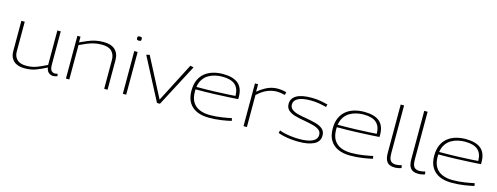

<svg xmlns="http://www.w3.org/2000/svg" viewBox="-21 -1519 5969 2308"><g transform="rotate(15 2964.0 -365.0)"><path d="M278 10Q189 10 142 -33.5Q95 -77 95 -152V-532H137V-159Q137 -99 175 -62Q213 -25 290 -25Q361 -25 418.5 -47Q476 -69 543 -103V-532H585V-117Q585 -63 603.5 -43.5Q622 -24 647 -24Q663 -24 679 -31L687 -2Q660 10 633 10Q605 10 580 -9Q555 -28 548 -72Q479 -36 417.5 -13Q356 10 278 10Z M792 0V-532H831V-461Q880 -484 924.5 -502.5Q969 -521 1015.5 -531.5Q1062 -542 1117 -542Q1212 -542 1261 -496.5Q1310 -451 1310 -368V0H1268V-359Q1268 -427 1228.5 -466.5Q1189 -506 1105 -506Q1054 -506 1010.5 -496Q967 -486 924.5 -468.5Q882 -451 834 -428V0Z M1521 -667Q1504 -667 1498 -672Q1492 -677 1492 -693Q1492 -709 1497.5 -713.5Q1503 -718 1521 -718Q1539 -718 1544 -713.5Q1549 -709 1549 -693Q1549 -677 1544 -672Q1539 -667 1521 -667ZM1500 0V-532H1542V0Z M1925 0 1650 -527 1691 -536 1945 -47 2197 -536 2239 -527 1962 0Z M2571 10Q2485 10 2421.5 -18Q2358 -46 2322.5 -103.5Q2287 -161 2287 -250Q2287 -330 2312.5 -385.5Q2338 -441 2382 -475.5Q2426 -510 2483 -526Q2540 -542 2604 -542Q2730 -542 2793.5 -489Q2857 -436 2857 -322Q2857 -317 2857 -310Q2857 -303 2856 -297Q2827 -295 2752 -290.5Q2677 -286 2568.5 -282Q2460 -278 2331 -278Q2330 -270 2330 -262.5Q2330 -255 2330 -248Q2330 -170 2360.5 -120.5Q2391 -71 2446.5 -47.5Q2502 -24 2575 -24Q2652 -24 2725.5 -35.5Q2799 -47 2843 -57L2849 -24Q2804 -13 2730 -1.5Q2656 10 2571 10ZM2333 -309Q2453 -309 2555 -312.5Q2657 -316 2726 -320Q2795 -324 2815 -326Q2814 -419 2763 -464Q2712 -509 2602 -509Q2561 -509 2517.5 -499.5Q2474 -490 2435 -467.5Q2396 -445 2369 -406Q2342 -367 2333 -309Z M3041 -532V-439Q3108 -494 3165.5 -518Q3223 -542 3282 -542Q3314 -542 3343.5 -537.5Q3373 -533 3392 -527L3385 -491Q3362 -497 3334 -501Q3306 -505 3281 -505Q3225 -505 3166 -481Q3107 -457 3044 -399V0H3002V-532Z M3431 -31 3440 -64Q3468 -52 3509.5 -43Q3551 -34 3598 -29Q3645 -24 3689 -24Q3795 -24 3851.5 -51.5Q3908 -79 3908 -134Q3908 -172 3879.5 -194Q3851 -216 3801.5 -229Q3752 -242 3690 -253Q3627 -263 3574 -278Q3521 -293 3488.5 -321.5Q3456 -350 3456 -400Q3456 -468 3518 -505Q3580 -542 3707 -542Q3766 -542 3820.5 -532Q3875 -522 3909 -512L3900 -479Q3868 -488 3814.5 -498Q3761 -508 3707 -508Q3601 -508 3548.5 -480.5Q3496 -453 3496 -403Q3496 -363 3527 -340.5Q3558 -318 3608 -306Q3658 -294 3714 -285Q3779 -274 3832 -259Q3885 -244 3917 -215Q3949 -186 3949 -136Q3949 -61 3880 -25.5Q3811 10 3688 10Q3641 10 3593 5Q3545 0 3502.5 -9.5Q3460 -19 3431 -31Z M4329 10Q4243 10 4179.5 -18Q4116 -46 4080.5 -103.5Q4045 -161 4045 -250Q4045 -330 4070.5 -385.5Q4096 -441 4140 -475.5Q4184 -510 4241 -526Q4298 -542 4362 -542Q4488 -542 4551.5 -489Q4615 -436 4615 -322Q4615 -317 4615 -310Q4615 -303 4614 -297Q4585 -295 4510 -290.5Q4435 -286 4326.5 -282Q4218 -278 4089 -278Q4088 -270 4088 -262.5Q4088 -255 4088 -248Q4088 -170 4118.5 -120.5Q4149 -71 4204.5 -47.5Q4260 -24 4333 -24Q4410 -24 4483.5 -35.5Q4557 -47 4601 -57L4607 -24Q4562 -13 4488 -1.5Q4414 10 4329 10ZM4091 -309Q4211 -309 4313 -312.5Q4415 -316 4484 -320Q4553 -324 4573 -326Q4572 -419 4521 -464Q4470 -509 4360 -509Q4319 -509 4275.5 -499.5Q4232 -490 4193 -467.5Q4154 -445 4127 -406Q4100 -367 4091 -309Z M4802 -740V-144Q4802 -94 4814 -69Q4826 -44 4846 -35.5Q4866 -27 4889 -27Q4907 -27 4925.5 -30.5Q4944 -34 4961 -39L4967 -5Q4949 2 4927 6Q4905 10 4882 10Q4848 10 4820.5 -2Q4793 -14 4776.5 -46.5Q4760 -79 4760 -142V-740Z M5095 -740V-144Q5095 -94 5107 -69Q5119 -44 5139 -35.5Q5159 -27 5182 -27Q5200 -27 5218.5 -30.5Q5237 -34 5254 -39L5260 -5Q5242 2 5220 6Q5198 10 5175 10Q5141 10 5113.5 -2Q5086 -14 5069.5 -46.5Q5053 -79 5053 -142V-740Z M5592 10Q5506 10 5442.5 -18Q5379 -46 5343.5 -103.5Q5308 -161 5308 -250Q5308 -330 5333.5 -385.5Q5359 -441 5403 -475.5Q5447 -510 5504 -526Q5561 -542 5625 -542Q5751 -542 5814.5 -489Q5878 -436 5878 -322Q5878 -317 5878 -310Q5878 -303 5877 -297Q5848 -295 5773 -290.5Q5698 -286 5589.5 -282Q5481 -278 5352 -278Q5351 -270 5351 -262.5Q5351 -255 5351 -248Q5351 -170 5381.5 -120.5Q5412 -71 5467.5 -47.5Q5523 -24 5596 -24Q5673 -24 5746.5 -35.5Q5820 -47 5864 -57L5870 -24Q5825 -13 5751 -1.5Q5677 10 5592 10ZM5354 -309Q5474 -309 5576 -312.5Q5678 -316 5747 -320Q5816 -324 5836 -326Q5835 -419 5784 -464Q5733 -509 5623 -509Q5582 -509 5538.5 -499.5Q5495 -490 5456 -467.5Q5417 -445 5390 -406Q5363 -367 5354 -309Z"/></g></svg>

Font: Georama Extended ExtraLight
Style: Regular
Weight: 200
Width: 7
Designer: Jean-Baptiste Levee
Foundry: Production Type
Version: Version 1.000